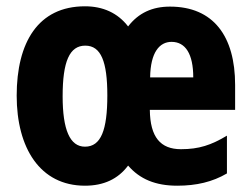

<svg xmlns="http://www.w3.org/2000/svg" viewBox="-20 -631 796 610"><path d="M520 -610C464 -610 420 -590 387 -547C354 -590 307 -611 250 -611C101 -611 33 -496 33 -327C33 -161 107 -41 250 -41C309 -41 355 -62 387 -105C424 -62 474 -41 543 -41C604 -41 655 -53 701 -80V-200C651 -170 612 -157 555 -157C490 -157 457 -195 456 -282H727V-361C727 -516 658 -610 520 -610ZM525 -498C569 -498 594 -460 594 -385H457C458 -465 487 -498 525 -498ZM251 -486C301 -486 321 -435 321 -328C321 -218 301 -165 250 -165C202 -165 179 -219 179 -325C179 -436 201 -486 251 -486Z"/></svg>

Font: Noto Sans Tamil UI ExtraCondensed ExtraBold
Style: Regular
Weight: 800
Width: 2
Designer: Jelle Bosma - Monotype Design Team
Foundry: Monotype Imaging Inc.
Version: Version 2.004